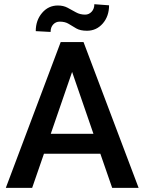

<svg xmlns="http://www.w3.org/2000/svg" viewBox="-20 -916 703 936"><path d="M526.9 0 469.2 -166.5H194.3L136.7 0H8.3L275.9 -710.9H387.2L655.8 0ZM227.5 -263.7H435.5L331.5 -565.4ZM439.9 -895.5 511.7 -890.1Q511.7 -836.9 481 -801.5Q450.2 -766.1 403.8 -766.1Q371.6 -766.1 352.1 -777.3Q332.5 -788.6 314.9 -799.6Q297.4 -810.5 271 -810.5Q252.4 -810.5 239.5 -796.9Q226.6 -783.2 226.6 -760.3L154.3 -764.2Q154.3 -816.9 185.1 -853Q215.8 -889.2 262.2 -889.2Q289.1 -889.2 309.6 -878.2Q330.1 -867.2 350.1 -856Q370.1 -844.7 395 -844.7Q413.6 -844.7 426.8 -858.9Q439.9 -873 439.9 -895.5Z"/></svg>

Font: Vazirmatn UI FD Medium
Style: Regular
Weight: 500
Designer: Saber Rastikerdar
Foundry: Saber Rastikerdar
Version: Version 33.003